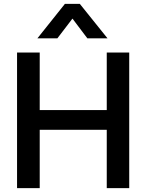

<svg xmlns="http://www.w3.org/2000/svg" viewBox="-20 -971 755 991"><path d="M68 -700H185V-403H531V-700H647V0H531V-301H185V0H68ZM315 -951H392L535 -773H431L354 -875L276 -773H173Z"/></svg>

Font: Bai Jamjuree SemiBold
Style: Regular
Weight: 600
Version: Version 1.000; ttfautohint (v1.6)